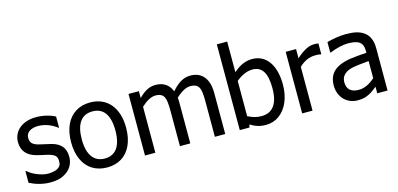

<svg xmlns="http://www.w3.org/2000/svg" viewBox="-69 -1194 3405 1643"><g transform="rotate(-15 1633.5 -372.5)"><path d="M213.9 13.2C286.1 13.2 332 -2.9 372.6 -36.6C407.7 -65.9 427.2 -109.9 427.2 -157.2C427.2 -236.8 387.2 -283.2 305.7 -303.2L292.5 -306.2C273.4 -311 260.3 -314 252.9 -315.4C236.8 -318.8 221.2 -322.3 207 -325.7C150.4 -339.8 128.9 -359.9 128.9 -404.3C128.9 -453.6 173.8 -481 236.8 -481C294.9 -481 355 -458.5 402.3 -420.9H407.2V-519C386.2 -530.8 360.4 -540.5 329.6 -547.9C298.8 -555.2 268.6 -558.6 238.8 -558.6C117.2 -558.6 35.2 -490.2 35.2 -392.1C35.2 -316.4 74.7 -267.6 154.3 -244.6C173.8 -239.3 191.4 -235.4 206.5 -231.9C224.6 -228.5 240.2 -225.1 252.4 -221.7C314 -206.1 333.5 -188.5 333.5 -144.5C333.5 -111.8 325.2 -98.1 301.3 -82.5C293.5 -77.6 281.2 -73.2 264.6 -69.8C248 -66.4 232.4 -64.5 217.3 -64.5C184.6 -64.5 147.9 -73.7 107.4 -91.8C75.7 -106.4 63 -115.7 37.6 -135.7H32.7V-32.7C81.1 -7.3 147.5 13.2 213.9 13.2Z M961.4 -272.5C961.4 -454.1 865.7 -560.5 718.3 -560.5C669.4 -560.5 626.5 -549.3 589.8 -526.4C516.1 -481 474.1 -392.1 474.1 -272.5C474.1 -213.9 483.9 -163.1 503.4 -119.6C542.5 -33.2 618.2 15.1 718.3 15.1C767.6 15.1 810.1 3.9 846.7 -18.6C919.4 -63.5 961.4 -151.9 961.4 -272.5ZM866.7 -272.5C866.7 -135.3 814 -64 718.3 -64C622.1 -64 568.8 -136.2 568.8 -272.5C568.8 -411.6 621.1 -481.4 718.3 -481.4C814.5 -481.4 866.7 -411.6 866.7 -272.5Z M1766.6 0V-358.9C1766.6 -431.2 1751.5 -479.5 1720.7 -514.2C1693.4 -544.9 1655.3 -560.5 1606.4 -560.5C1546.4 -560.5 1496.6 -530.8 1439.5 -466.3C1414.6 -530.8 1363.8 -560.5 1296.9 -560.5C1242.7 -560.5 1198.2 -535.6 1147.5 -484.9V-545.4H1055.7V0H1147.5V-407.2C1190.4 -447.8 1235.8 -473.1 1273.4 -473.1C1314 -473.1 1336.4 -460.9 1350.1 -435.1C1361.3 -413.1 1365.2 -372.1 1365.2 -315.4V0H1457V-358.9C1457 -372.1 1457 -380.9 1456.5 -386.2L1455.1 -405.8C1502.9 -450.7 1545.4 -473.1 1583 -473.1C1623.5 -473.1 1646 -460.9 1659.7 -435.1C1670.9 -413.1 1674.8 -372.1 1674.8 -315.4V0Z M2353 -281.7C2353 -455.1 2277.3 -560.5 2154.3 -560.5C2090.3 -560.5 2038.6 -533.7 1987.3 -488.3V-759.8H1895.5V0H1981.4L1987.3 -25.4C2032.2 2 2070.3 15.1 2125.5 15.1C2168.9 15.1 2207.5 2.9 2242.2 -22C2311 -71.3 2353 -165 2353 -281.7ZM2258.3 -274.4C2258.3 -134.3 2204.1 -67.4 2107.9 -67.4C2086.4 -67.4 2066.9 -69.8 2049.3 -74.7C2031.2 -79.1 2010.7 -87.4 1987.3 -98.6V-411.1C2030.8 -448.2 2084.5 -473.1 2132.8 -473.1C2219.2 -473.1 2258.3 -407.2 2258.3 -274.4Z M2737.3 -542.5C2727.1 -544.4 2717.8 -545.4 2700.2 -545.4C2652.8 -545.4 2606 -522.5 2540 -464.4V-545.4H2448.2V0H2540V-387.2C2583 -429.7 2632.8 -451.2 2683.1 -451.2C2707 -451.2 2719.2 -450.7 2732.4 -446.8H2737.3Z M3113.3 0H3204.6V-373C3204.6 -441.4 3185.1 -488.3 3145.5 -518.1C3106 -547.9 3058.1 -558.6 2981.4 -558.6C2953.6 -558.6 2923.8 -556.2 2893.1 -550.8C2862.3 -545.4 2835.9 -540 2814.9 -533.7V-440.4H2820.3C2876.5 -463.9 2937.5 -477.5 2981 -477.5C3025.4 -477.5 3057.1 -471.2 3076.2 -459C3101.1 -443.8 3113.3 -416.5 3113.3 -376.5V-358.9C3056.2 -355.5 3008.8 -351.1 2970.2 -345.7C2931.6 -339.8 2897.9 -330.6 2870.1 -317.9C2801.8 -287.1 2770.5 -234.9 2770.5 -158.2C2770.5 -109.9 2789.1 -63 2818.8 -33.2C2850.1 -2 2891.1 15.1 2936 15.1C2962.9 15.1 2984.4 12.7 3000 8.3C3030.8 -1 3058.6 -15.6 3083.5 -35.2C3094.7 -43.9 3104.5 -51.8 3113.3 -58.1ZM3113.3 -134.3C3066.9 -93.3 3022.9 -69.3 2968.8 -69.3C2900.9 -69.3 2865.2 -101.6 2865.2 -164.1C2865.2 -212.4 2893.6 -245.6 2949.7 -263.2C2982.9 -272.9 3036.6 -278.8 3103.5 -284.7L3113.3 -285.6Z"/></g></svg>

Font: SG Kara Light
Style: Regular
Weight: 400
Designer: Damoon Khanjanzadeh
Version: Version 1.000